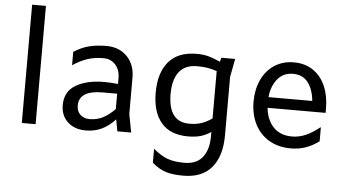

<svg xmlns="http://www.w3.org/2000/svg" viewBox="-61 -864 2202 1219"><g transform="rotate(5 1040.0 -255.0)"><path d="M96 -754H184V0H96Z M705 0 691 -75Q652 -32 606.5 -10Q561 12 504 12Q433 12 389 -28.5Q345 -69 345 -136Q345 -223 415 -264Q485 -305 595 -305Q635 -305 683 -300V-336Q683 -390 653.5 -422.5Q624 -455 577 -455Q521 -455 475.5 -440Q430 -425 382 -393V-478Q429 -509 478 -521.5Q527 -534 590 -534Q670 -534 720.5 -483Q771 -432 771 -348V-116L793 0ZM683 -140V-238H591Q440 -238 440 -141Q440 -105 463 -83.5Q486 -62 522 -62Q570 -62 608 -82Q646 -102 683 -140Z M1410 -523 1388 -407V-34Q1388 98 1327 171Q1266 244 1146 244Q1079 244 1036 231Q993 218 947 179V90Q996 131 1039 146.5Q1082 162 1146 162Q1223 162 1261.5 113.5Q1300 65 1300 -22V-48Q1267 -26 1233.5 -16.5Q1200 -7 1154 -7Q1041 -7 983.5 -75Q926 -143 926 -266Q926 -393 986 -463.5Q1046 -534 1164 -534Q1207 -534 1238.5 -525.5Q1270 -517 1315 -497L1322 -523ZM1300 -134V-436Q1268 -447 1239.5 -451.5Q1211 -456 1174 -456Q1096 -456 1058.5 -406Q1021 -356 1021 -267Q1021 -88 1155 -88Q1199 -88 1232 -99Q1265 -110 1300 -134Z M2012 -232H1642Q1650 -155 1693.5 -109.5Q1737 -64 1812 -64Q1857 -64 1899.5 -82.5Q1942 -101 1986 -137H1990V-49Q1946 -17 1903 -2.5Q1860 12 1811 12Q1731 12 1672 -23Q1613 -58 1581.5 -120.5Q1550 -183 1550 -264Q1550 -341 1578.5 -402.5Q1607 -464 1660 -499Q1713 -534 1784 -534Q1856 -534 1907.5 -498.5Q1959 -463 1985.5 -401Q2012 -339 2012 -261ZM1642 -300H1921Q1914 -373 1880.5 -417Q1847 -461 1785 -461Q1723 -461 1686 -416Q1649 -371 1642 -300Z"/></g></svg>

Font: AmikoRegular
Style: Regular
Weight: 400
Designer: Pablo Impallari, Rodrigo Fuenzalida, Andres Torresi
Foundry: Impallari Type
Version: Version 1.000; ttfautohint (v1.3)